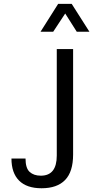

<svg xmlns="http://www.w3.org/2000/svg" viewBox="-20 -959 503 999"><path d="M275.4 -149.4V-703.6H360.4V-155.3Q360.4 -65.4 318.8 -22.5Q277.3 20.5 196.3 20.5Q119.1 20.5 79.3 -19.3Q39.6 -59.1 39.6 -134.3H112.8Q112.8 -84 134.3 -64.5Q155.8 -44.9 192.4 -44.9Q275.4 -44.9 275.4 -149.4ZM445.3 -793.9H379.4L319.3 -888.7L256.8 -793.9H190.9L282.7 -939H353Z"/></svg>

Font: Metrophobic
Style: Regular
Weight: 400
Designer: Vernon Adams
Foundry: Vernon Adams
Version: Version 3.200; ttfautohint (v1.8.4.7-5d5b);gftools[0.9.23]